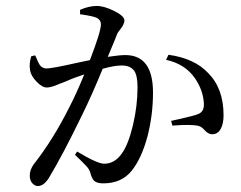

<svg xmlns="http://www.w3.org/2000/svg" viewBox="-20 -579 811 645"><path d="M107 46Q97 46 88.5 36.5Q80 27 80 11Q80 -9 94 -28Q157 -108 211 -215Q237 -265 263 -329Q226 -317 200 -305Q192 -302 179 -297Q152 -285 137 -285Q122 -285 103 -304.5Q84 -324 81 -343Q77 -365 85 -390L98 -393Q99 -391 101 -387Q109 -367 114 -360Q123 -349 136 -349Q155 -349 239 -368Q268 -374 282 -377Q319 -473 319 -497Q319 -511 307 -518Q297 -524 257 -530Q252 -531 249 -531V-546Q279 -559 305 -559Q330 -559 364 -542Q398 -525 398 -510Q398 -499 386 -483Q375 -470 372 -461Q370 -456 365 -443Q351 -409 342 -388Q382 -394 401 -394Q494 -394 494 -268Q494 -194 476 -123Q456 -47 422 -5Q388 37 327 37Q305 37 296 28Q288 20 283 0Q280 -10 271 -20Q262 -30 232 -59L239 -70Q307 -29 330 -29Q365 -29 389 -63Q411 -93 426.5 -158Q442 -223 442 -286Q442 -325 431 -341Q418 -359 389 -359Q364 -359 325 -348Q289 -260 256 -193Q189 -55 144 19Q127 46 107 46ZM693 -128Q680 -128 668 -141Q658 -153 647 -156Q622 -162 559 -157L555 -173Q563 -175 582 -179Q632 -190 646 -196Q666 -204 665 -230Q663 -275 635 -316Q602 -364 538 -378L546 -395Q633 -383 679 -334Q731 -282 731 -192Q731 -164 722 -147Q712 -128 693 -128Z"/></svg>

Font: Cactus Classical Serif
Style: Regular
Weight: 400
Designer: Henry Chan (via Glyphwiki)、田海東、宇文滿月
Foundry: Moonlit Owen
Version: Version 1.000